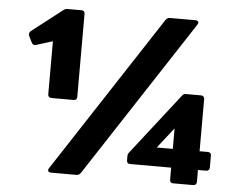

<svg xmlns="http://www.w3.org/2000/svg" viewBox="-52 -795 1045 857"><g transform="rotate(5 470.5 -367.0)"><path d="M280 -332C289 -332 294 -338 294 -347V-719C294 -728 289 -734 280 -734H217C210 -734 204 -732 199 -728L61 -621C55 -615 53 -608 56 -600L71 -570C75 -562 82 -560 90 -562L164 -585V-347C164 -338 170 -332 179 -332ZM321 0C329 0 335 -4 340 -11L800 -715C807 -726 802 -734 789 -734H675C667 -734 661 -730 656 -723L196 -19C189 -8 194 0 207 0ZM844 0C853 0 859 -6 859 -15V-69H896C905 -69 911 -75 911 -84V-139C911 -148 905 -153 896 -153H859V-387C859 -396 853 -402 844 -402H777C769 -402 764 -400 759 -393L546 -120C541 -114 540 -109 540 -102V-84C540 -75 545 -69 554 -69H739V-15C739 -6 744 0 753 0ZM667 -153 739 -245V-153Z"/></g></svg>

Font: LINE Seed Sans TH ExtraBold
Style: Regular
Weight: 800
Designer: Dalton Maag Ltd | Thai characters by Cadson Demak Co.,Ltd.
Foundry: Dalton Maag Ltd
Version: Version 1.003